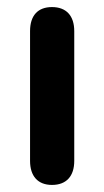

<svg xmlns="http://www.w3.org/2000/svg" viewBox="-20 -516 295 543"><path d="M127 7C168 7 190 -18 190 -61V-428C190 -472 167 -496 127 -496C87 -496 65 -472 65 -428V-61C65 -18 87 7 127 7Z"/></svg>

Font: Nunito
Style: Bold
Weight: 700
Designer: Vernon Adams
Foundry: Vernon Adams
Version: Version 3.602